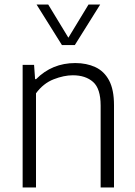

<svg xmlns="http://www.w3.org/2000/svg" viewBox="-20 -828 597 848"><path d="M80 0V-541.5H130.5L135 -478.5H139.5Q210 -549.5 312.5 -549.5Q362.5 -549.5 401.2 -531.5Q440 -513.5 461.8 -472.8Q483.5 -432 483.5 -363.5V0H424.5V-361.5Q424.5 -436.5 391.2 -466Q358 -495.5 301.5 -495.5Q262.5 -495.5 217 -477.8Q171.5 -460 139 -416V0ZM253.5 -629 141.5 -808H193L282 -661.5L371 -808H422.5L310.5 -629Z"/></svg>

Font: Encode Sans Lt
Style: Regular
Weight: 300
Designer: Multiple Designers
Foundry: Impallari Type
Version: Version 3.002; ttfautohint (v1.8.3) -l 8 -r 50 -G 200 -x 14 